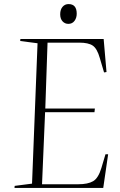

<svg xmlns="http://www.w3.org/2000/svg" viewBox="-20 -921 587 941"><path d="M164 -709 79 -720 80 -730H488L502 -568L490 -566L469 -637Q456 -683 434.5 -697.5Q413 -712 369 -712H213L202 -389H445L443 -371H201L186 -18H364Q411 -18 436.5 -33Q462 -48 477 -98L497 -165H510L486 0H51L52 -10L137 -21ZM275 -851Q275 -874 286.5 -887.5Q298 -901 316 -901Q356 -901 356 -854Q356 -833 345 -818.5Q334 -804 315 -804Q298 -804 286.5 -816.5Q275 -829 275 -851Z"/></svg>

Font: Display Extralight
Style: Italic
Weight: 200
Italic angle: -2°
Designer: Latin by Veronika Burian and Jose Scaglione. Greek by Irene Vlachou. Cyrillic by Vera Evstafieva
Foundry: TypeTogether
Version: Version 3.002